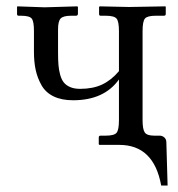

<svg xmlns="http://www.w3.org/2000/svg" viewBox="-20 -451 556 599"><path d="M424.8 -76.2Q424.8 -47.9 431.6 -37.8Q438.5 -27.8 460.9 -27.8H478Q486.3 -27.8 492.7 -22.2Q499 -16.6 499 -6.8L502.9 127.9H482.9Q460 1 352.1 1H290L288.1 -1V-22Q288.1 -27.8 293.9 -27.8H310.1Q336.4 -27.8 343.8 -36.9Q351.1 -45.9 351.1 -76.2V-203.1Q304.7 -138.2 208 -138.2Q171.9 -138.2 147 -150.4Q122.1 -162.6 109.4 -185.3Q96.7 -208 91.3 -232.9Q85.9 -257.8 85.9 -290V-355Q85.9 -384.3 78.9 -393.1Q71.8 -401.9 45.9 -401.9H38.1Q33.2 -401.9 33.2 -407.2V-429.2L34.2 -431.2L119.1 -428.2L221.2 -431.2L223.1 -429.2V-408.2Q223.1 -401.9 216.8 -401.9H202.1Q177.2 -401.9 169.2 -393.3Q161.1 -384.8 161.1 -359.9V-286.1Q161.1 -263.7 162.4 -248.3Q163.6 -232.9 167.7 -217.8Q171.9 -202.6 179.2 -193.6Q186.5 -184.6 199.2 -179.2Q211.9 -173.8 230 -173.8Q270 -173.8 298.6 -187.3Q327.1 -200.7 351.1 -229V-354Q351.1 -383.8 343.8 -392.8Q336.4 -401.9 310.1 -401.9H293.9Q289.1 -401.9 289.1 -407.2V-429.2L291 -431.2L382.8 -429.2L496.1 -431.2L497.1 -429.2V-407.2Q497.1 -401.9 491.2 -401.9H465.8Q439.9 -401.9 432.4 -393.3Q424.8 -384.8 424.8 -354Z"/></svg>

Font: Linux Libertine Display G
Style: Regular
Weight: 400
Designer: Philipp H. Poll
Foundry: Philipp H. Poll
Version: Version 5.0.9